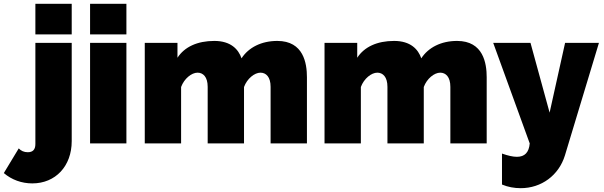

<svg xmlns="http://www.w3.org/2000/svg" viewBox="-133 -750 3156 1004"><path d="M242 -570V-730H52V-570ZM36 209C157 209 242 119 242 -12V-526H52V3C52 32 39 46 12 46C-7 46 -23 39 -35 26L-113 155C-72 190 -20 209 36 209Z M528 -570V-730H338V-570ZM528 0V-526H338V0Z M1472 -346C1472 -418 1455 -536 1317 -536C1234 -536 1167 -502 1130 -445C1114 -492 1074 -536 988 -536C899 -536 832 -505 795 -448V-526H624V0H814V-295C830 -339 869 -370 900 -370C929 -370 953 -348 953 -296V0H1143V-295C1159 -339 1198 -370 1229 -370C1258 -370 1282 -348 1282 -296V0H1472Z M2412 -346C2412 -418 2395 -536 2257 -536C2174 -536 2107 -502 2070 -445C2054 -492 2014 -536 1928 -536C1839 -536 1772 -505 1735 -448V-526H1564V0H1754V-295C1770 -339 1809 -370 1840 -370C1869 -370 1893 -348 1893 -296V0H2083V-295C2099 -339 2138 -370 2169 -370C2198 -370 2222 -348 2222 -296V0H2412Z M2492 215C2523 228 2556 234 2590 234C2698 234 2789 167 2821 63L2999 -526H2822L2741 -161L2641 -526H2446L2637 0C2633 47 2611 70 2570 70C2549 70 2523 64 2492 53Z"/></svg>

Font: Raleway Black
Style: Regular
Weight: 900
Designer: Matt McInerney, Pablo Impallari, Rodrigo Fuenzalida
Foundry: Matt McInerney, Pablo Impallari, Rodrigo Fuenzalida
Version: Version 3.000g; ttfautohint (v1.5) -l 8 -r 28 -G 28 -x 14 -D